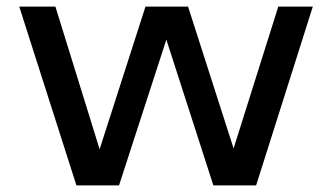

<svg xmlns="http://www.w3.org/2000/svg" viewBox="-20 -564 1010 584"><path d="M212.5 0 38.5 -544H148.5L283 -110L422.5 -544H552L690.5 -112.5L826.5 -544H931.5L759 0H629L486 -443.5L342 0Z"/></svg>

Font: Encode Sans Exp Md
Style: Regular
Weight: 500
Width: 7
Designer: Multiple Designers
Foundry: Impallari Type
Version: Version 3.002; ttfautohint (v1.8.3) -l 8 -r 50 -G 200 -x 14 